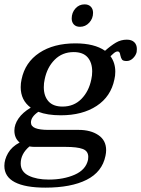

<svg xmlns="http://www.w3.org/2000/svg" viewBox="-33 -706 648 881"><path d="M296 -621Q296 -648 313 -667Q330 -686 355 -686Q373 -686 383.5 -675.5Q394 -665 394 -647Q394 -621 376.5 -602Q359 -583 334 -583Q316 -583 306 -593.5Q296 -604 296 -621ZM595 -481Q595 -472 594 -467Q590 -451 577 -438.5Q564 -426 548 -426Q532 -426 527 -432.5Q522 -439 519 -453Q517 -470 507 -470Q498 -470 487 -460Q476 -450 474 -448Q496 -418 496 -377Q496 -358 492 -342Q476 -263 410.5 -220Q345 -177 246 -177Q184 -177 143 -193Q109 -170 109 -144Q109 -126 129.5 -118Q150 -110 189 -110H328Q383 -110 418.5 -86Q454 -62 454 -17Q454 -5 451 9Q436 83 364.5 119Q293 155 175 155Q83 155 35 130Q-13 105 -13 55Q-13 26 4 -3.5Q21 -33 57 -52Q33 -72 33 -107Q33 -135 52 -162.5Q71 -190 108 -212Q62 -246 62 -306Q62 -325 66 -342Q82 -420 147.5 -463.5Q213 -507 313 -507Q400 -507 449 -473Q476 -497 499 -510.5Q522 -524 549 -524Q571 -524 583 -512.5Q595 -501 595 -481ZM390 -378Q390 -419 369 -443Q348 -467 305 -467Q253 -467 218 -432Q183 -397 172 -342Q168 -325 168 -306Q168 -265 189.5 -241Q211 -217 254 -217Q306 -217 340.5 -252Q375 -287 386 -342Q390 -359 390 -378ZM125 -32Q116 -32 102 -34Q62 0 62 44Q62 82 98.5 100Q135 118 191 118Q259 118 310 95.5Q361 73 371 27Q372 22 372 14Q372 -13 346.5 -22.5Q321 -32 268 -32Z"/></svg>

Font: Trirong Medium
Style: Italic
Weight: 500
Italic angle: -12°
Designer: Katatrad Team
Foundry: CadsonDemak
Version: Version 1.001